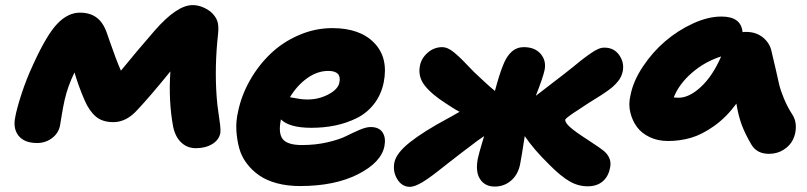

<svg xmlns="http://www.w3.org/2000/svg" viewBox="-20 -636 3130 745"><path d="M124 -81.1Q74.7 -81.1 52.2 -109.1Q29.8 -137.2 39.1 -181.2Q44.4 -212.4 63.2 -270.5Q82 -328.6 108.9 -386.2Q161.1 -501 202.4 -543.9Q243.7 -586.9 290 -586.9Q329.1 -586.9 354.5 -568.1Q379.9 -549.3 394 -509.8Q396 -503.9 407 -472.4Q418 -440.9 428.5 -412.8Q439 -384.8 449.2 -361.8Q508.3 -434.6 580.1 -517.1Q666.5 -616.2 727.1 -616.2Q762.7 -616.2 796.9 -590.8Q816.4 -573.7 823 -554.9Q829.6 -536.1 826.2 -504.9Q812 -377 820.8 -258.8Q822.8 -230.5 827.4 -200Q832 -169.4 834.2 -150.9Q836.4 -132.3 835 -120.1Q830.1 -93.3 803.7 -77.1Q777.3 -61 740.2 -61Q706.5 -61 683.3 -83Q660.2 -105 651.9 -144Q633.3 -244.1 641.1 -358.9Q560.5 -259.8 514.2 -210.9Q471.2 -162.1 419.9 -162.1Q377.4 -162.1 352.1 -183.6Q326.7 -205.1 309.1 -245.1Q285.2 -299.8 269 -355Q242.7 -300.8 231 -249Q225.1 -223.6 219.2 -187Q213.4 -150.4 212.9 -148.9Q207 -119.1 181.9 -100.1Q156.7 -81.1 124 -81.1Z M1144.5 85.9Q1095.2 85.9 1054.4 75Q1013.7 64 985.6 44.4Q957.5 24.9 937.3 -2Q917 -28.8 908.2 -61Q899.4 -93.3 897.2 -129.4Q895 -165.5 903.8 -203.1Q916.5 -265.1 949.2 -323.2Q981.9 -381.3 1029.1 -426.8Q1076.2 -472.2 1139.2 -499.5Q1202.1 -526.9 1269.5 -526.9Q1377 -526.9 1432.4 -469.2Q1487.8 -411.6 1468.8 -315.9Q1459 -268.1 1431.4 -232.7Q1403.8 -197.3 1364.3 -177.7Q1324.7 -158.2 1281 -149.2Q1237.3 -140.1 1188 -140.1Q1102.5 -140.1 1069.8 -172.9V-170.9Q1059.1 -118.7 1077.4 -95.9Q1095.7 -73.2 1151.9 -73.2Q1205.6 -73.2 1252 -84.2Q1298.3 -95.2 1323.7 -108.2Q1349.1 -121.1 1375 -132.1Q1400.9 -143.1 1418 -143.1Q1450.7 -143.1 1464.4 -122.3Q1478 -101.6 1471.7 -68.8Q1459 -5.4 1368.7 40.3Q1278.3 85.9 1144.5 85.9ZM1253.9 -360.8Q1211.4 -360.8 1172.1 -332.8Q1132.8 -304.7 1105 -258.8Q1109.9 -258.3 1121.3 -255.9Q1132.8 -253.4 1146 -251.7Q1159.2 -250 1173.8 -250Q1216.8 -250 1254.4 -269.8Q1292 -289.6 1296.9 -315.9Q1306.2 -360.8 1253.9 -360.8Z M1570.3 88.9Q1539.6 88.9 1521.5 59.3Q1503.4 29.8 1510.3 -5.9Q1518.1 -42.5 1570.6 -84Q1623 -125.5 1716.3 -175.8Q1724.6 -180.2 1733.4 -185.1Q1742.2 -189.9 1750.7 -195.1Q1759.3 -200.2 1763.2 -202.1Q1746.6 -210.4 1711.4 -233.9Q1655.3 -269.5 1628.2 -304Q1601.1 -338.4 1609.4 -380.9Q1614.7 -409.7 1639.4 -431.4Q1664.1 -453.1 1696.3 -453.1Q1715.3 -453.1 1737.5 -436Q1759.8 -418.9 1791.5 -385.3Q1823.2 -351.6 1840.3 -336.9Q1846.2 -331.5 1858.4 -320.1Q1870.6 -308.6 1880.9 -299.6Q1891.1 -290.5 1900.4 -283.2Q1917.5 -347.2 1931.2 -380.9Q1958.5 -453.1 2012.2 -453.1Q2055.2 -453.1 2077.6 -427.2Q2100.1 -401.4 2093.3 -365.2Q2087.4 -336.4 2059.1 -264.2Q2191.4 -365.2 2231.4 -398.9Q2234.4 -401.4 2245.6 -409.9Q2256.8 -418.5 2260.5 -420.9Q2264.2 -423.3 2273.4 -429.9Q2282.7 -436.5 2287.4 -439Q2292 -441.4 2299.6 -445.1Q2307.1 -448.7 2313.2 -450Q2319.3 -451.2 2325.2 -451.2Q2362.3 -451.2 2382.6 -422.4Q2402.8 -393.6 2396.5 -359.9Q2394 -348.1 2389.2 -337.9Q2384.3 -327.6 2376 -318.1Q2367.7 -308.6 2359.9 -301.3Q2352.1 -293.9 2338.6 -284.4Q2325.2 -274.9 2316.2 -269Q2307.1 -263.2 2289.8 -252.4Q2272.5 -241.7 2263.2 -235.8Q2254.4 -230 2244.4 -223.4Q2234.4 -216.8 2227.8 -212.4Q2221.2 -208 2213.6 -203.1Q2206.1 -198.2 2201.4 -195.1Q2196.8 -191.9 2191.9 -188.2Q2187 -184.6 2184.1 -182.4Q2181.2 -180.2 2178.7 -178Q2176.3 -175.8 2175 -174.3Q2173.8 -172.9 2173.3 -171.9Q2171.9 -161.1 2190.9 -143.6Q2210 -126 2263.2 -91.8Q2313 -59.1 2323.2 -50.3Q2351.6 -25.4 2348.6 5.9Q2348.1 9.8 2347.2 14.2Q2341.3 48.3 2318.8 67.6Q2296.4 86.9 2260.3 86.9Q2223.1 86.9 2189.7 67.4Q2156.2 47.9 2113.3 4.9Q2050.8 -56.2 2016.1 -107.9Q2003.9 -27.3 1998 2Q1989.7 42 1962.9 64.9Q1936 87.9 1899.4 87.9Q1861.8 87.9 1842.8 59.1Q1823.7 30.3 1834.5 -22.9Q1835.9 -32.2 1858.4 -107.9Q1846.2 -100.1 1832.8 -90.1Q1819.3 -80.1 1801.3 -66.2Q1783.2 -52.2 1770.5 -43Q1752.4 -29.3 1723.9 -6.8Q1695.3 15.6 1677 30Q1658.7 44.4 1637.2 59.3Q1615.7 74.2 1599.1 81.5Q1582.5 88.9 1570.3 88.9Z M2572.3 -88.9Q2532.7 -88.9 2501.2 -103.8Q2469.7 -118.7 2451.7 -143.1Q2433.6 -167.5 2425.8 -199.5Q2418 -231.4 2426.3 -266.1Q2437 -321.3 2474.4 -377.4Q2511.7 -433.6 2561 -475.8Q2610.4 -518.1 2668.9 -544.9Q2727.5 -571.8 2779.3 -571.8Q2856 -571.8 2861.3 -511.2Q2865.2 -512.2 2875 -512.2Q2914.6 -512.2 2941.2 -490Q2967.8 -467.8 2974.1 -435.1Q2980.5 -410.2 2989.3 -370.4Q2998 -330.6 3003.4 -307.9Q3008.8 -285.2 3022 -253.2Q3035.2 -221.2 3054.2 -191.9Q3067.9 -171.4 3068.1 -144.8Q3068.4 -118.2 3057.1 -94.7Q3045.9 -71.3 3021 -55.2Q2996.1 -39.1 2963.4 -39.1Q2917.5 -39.1 2896 -74.2Q2872.1 -114.7 2858.6 -150.1Q2845.2 -185.5 2837.4 -233.9Q2798.8 -181.2 2751.5 -147.5Q2704.1 -113.8 2661.1 -101.3Q2618.2 -88.9 2572.3 -88.9ZM2613.3 -256.8Q2654.3 -256.8 2699.7 -298.8Q2745.1 -340.8 2778.3 -417Q2714.8 -397 2664.6 -353.3Q2614.3 -309.6 2594.2 -257.8Q2597.2 -257.8 2603.5 -257.3Q2609.9 -256.8 2613.3 -256.8Z"/></svg>

Font: Shantell Sans Irregular Bouncy
Style: Italic
Weight: 800
Italic angle: -11.31°
Designer: Stephen Nixon, Anya Danilova, Shantell Martin
Foundry: Arrow Type
Version: Version 1.006;[9816181b4]